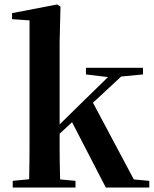

<svg xmlns="http://www.w3.org/2000/svg" viewBox="-20 -839 691 859"><path d="M36.9 0V-29.9L142.8 -40.2H206.6L317.8 -29.9V0ZM109.1 0Q110.1 -18.1 110.6 -47.2Q111.1 -76.3 111.6 -110.2Q112.1 -144.1 112.1 -176.8Q112.1 -209.5 112.1 -234.8V-747.8L34 -753.3V-780.3L235.6 -819L250.6 -810L246.8 -650.9V-240.9Q246.8 -213.4 246.8 -179.5Q246.8 -145.6 247.3 -110.9Q247.8 -76.3 248.7 -47.2Q249.6 -18.1 250.6 0ZM177.7 -176.5V-220.2H183.6L343.8 -377.6L505.8 -535.7H564.2ZM453.4 0 298.1 -300.5 392.2 -386.5 578.7 -36.2 648 -29.9V0ZM364.5 -506V-535.7H619.7V-506L503.4 -494.8L482.5 -491.8Z"/></svg>

Font: Noto Serif KR
Style: Regular
Weight: 200
Designer: Ryoko NISHIZUKA 西塚涼子 (kana & ideographs); Frank Grießhammer (Latin, Greek & Cyrillic); Wenlong ZHANG 张文龙 (bopomofo); San
Foundry: Adobe
Version: Version 2.001;hotconv 1.1.0;makeotfexe 2.6.0